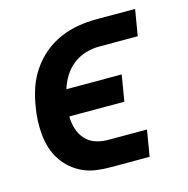

<svg xmlns="http://www.w3.org/2000/svg" viewBox="-83 -600 667 681"><g transform="rotate(-15 250.0 -260.0)"><path d="M385 0H242Q215 0 189.5 -3.5Q164 -7 141 -17.5Q118 -28 99.5 -44Q81 -60 67.5 -80.5Q54 -101 46.5 -124.5Q39 -148 36.5 -173.5Q34 -199 35 -225.5Q36 -252 41 -278Q46 -311 57 -343.5Q68 -376 88 -405.5Q108 -435 135.5 -458Q163 -481 195.5 -495Q228 -509 261.5 -514.5Q295 -520 328 -520H471L455 -424H312Q288 -424 263 -416.5Q238 -409 217.5 -393Q197 -377 183 -354.5Q169 -332 162 -308H365L349 -212H147Q147 -188 154 -166Q161 -144 175.5 -127.5Q190 -111 212 -103.5Q234 -96 258 -96H401Z"/></g></svg>

Font: Iosevka Custom
Style: Bold Italic
Weight: 700
Italic angle: -9°
Designer: Belleve Invis
Foundry: Belleve Invis
Version: Version 30.3.1; ttfautohint (v1.8.3)